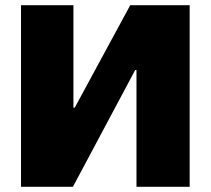

<svg xmlns="http://www.w3.org/2000/svg" viewBox="-20 -720 812 740"><path d="M61 0H261L501 -450H506V0H711V-700H482L268 -305H263V-700H61Z"/></svg>

Font: Fixel Display Black
Style: Regular
Weight: 900
Designer: AlfaBravo + MacPaw
Foundry: Kyrylo Tkachov, Marchela Mozhyna, Serhii Makarenko, Maria Weinstein, Zakhar Kryvoshyya
Version: Version 1.211